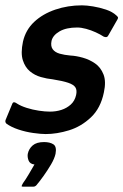

<svg xmlns="http://www.w3.org/2000/svg" viewBox="-31 -497 462 719"><path d="M14 -106Q17 -115 22.5 -114Q28 -113 33 -109Q47 -100 69 -93Q91 -86 114.5 -82.5Q138 -79 156 -79Q179 -79 199 -85.5Q219 -92 234 -105.5Q249 -119 254 -141Q258 -159 251.5 -169.5Q245 -180 224.5 -187Q204 -194 166 -200Q145 -202 122 -208.5Q99 -215 81 -230Q63 -245 54.5 -271.5Q46 -298 55 -341Q65 -385 97 -415Q129 -445 176 -461Q223 -477 276 -477Q293 -477 317.5 -473Q342 -469 366 -461Q390 -453 405 -439Q411 -434 411 -430.5Q411 -427 407 -421L375 -365Q370 -354 357 -360Q345 -368 327.5 -376Q310 -384 291.5 -389Q273 -394 258 -394Q217 -394 192 -379.5Q167 -365 162 -344Q158 -324 166.5 -312.5Q175 -301 192.5 -296Q210 -291 233 -289Q254 -288 279 -281Q304 -274 325 -259.5Q346 -245 356.5 -218.5Q367 -192 358 -151Q346 -92 309.5 -57.5Q273 -23 227.5 -9Q182 5 140 5Q122 5 93.5 1Q65 -3 38 -12Q11 -21 -7 -34Q-13 -40 -10 -48ZM177 79Q173 97 160 119Q147 141 132 162Q117 183 105 197Q100 202 94 202Q85 202 74.5 202Q64 202 55 202Q50 202 50 200Q50 198 55 189Q64 177 77 155Q90 133 98 119Q81 117 76 104Q71 91 73 79Q77 60 91.5 47.5Q106 35 134 35Q156 35 169 43.5Q182 52 177 79Z"/></svg>

Font: Glory Thin SemiBold
Style: Italic
Weight: 600
Italic angle: -12°
Version: Version 1.011